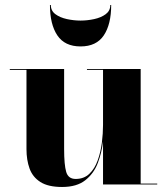

<svg xmlns="http://www.w3.org/2000/svg" viewBox="-20 -735 666 765"><path d="M182.5 -715Q182.5 -692 200.8 -678.5Q219 -665 246.5 -659Q274 -653 301 -653Q328 -653 355.5 -659Q383 -665 401.2 -678.5Q419.5 -692 419.5 -715H423Q423 -638 393.5 -594Q364 -550 301 -550Q238 -550 208.5 -594Q179 -638 179 -715ZM235.5 -460V-141Q235.5 -78 243.8 -50Q252 -22 281.5 -22Q314.5 -22 336 -42.5Q357.5 -63 369.2 -95.8Q381 -128.5 385.8 -165.8Q390.5 -203 390.5 -237V-456.5H326.5V-460H540.5V-3.5H606.5V0H390.5V-171.5Q385.5 -127.5 369.8 -85.8Q354 -44 320 -17Q286 10 227.5 10Q172 10 141 -9.8Q110 -29.5 97.8 -63.5Q85.5 -97.5 85.5 -141V-456.5H19V-460Z"/></svg>

Font: Bodoni* 48
Style: Bold
Weight: 700
Version: Version 2.2